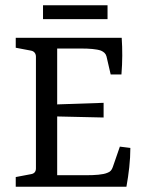

<svg xmlns="http://www.w3.org/2000/svg" viewBox="-20 -712 551 732"><path d="M443 -428C447 -478 447 -522 444 -568H40V-530L98 -519C110 -517 117 -508 117 -496V-70C117 -58 111 -50 98 -48L40 -37V0H462C471 -50 477 -100 477 -148L437 -153L410 -75C406 -64 401 -57 389 -53C373 -46 341 -44 309 -44H198V-268L375 -264V-320L198 -314V-527H289C320 -527 348 -525 365 -519C376 -514 383 -508 386 -497L402 -428ZM144 -639H390V-692H144Z"/></svg>

Font: Yrsa
Style: Regular
Weight: 400
Designer: Anna Giedrys (Yrsa+Rasa design), David Brezina (Yrsa art-direction, Rasa art-direction, design)
Foundry: Rosetta Type Foundry
Version: Version 1.001;PS 1.1;hotconv 1.0.88;makeotf.lib2.5.647800